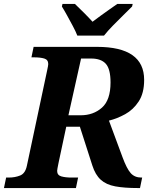

<svg xmlns="http://www.w3.org/2000/svg" viewBox="-43 -951 770 971"><path d="M-23 0 -12 -53H1Q33 -53 59 -63.5Q85 -74 93 -113L195 -593Q201 -620 201 -627Q201 -649 181 -655Q161 -661 129 -661H116L127 -714H448Q686 -714 686 -547Q686 -480 658.5 -438Q631 -396 590 -373.5Q549 -351 508 -341L577 -155Q598 -98 618 -75.5Q638 -53 672 -53H676L665 0H655Q586 0 540 -8.5Q494 -17 466.5 -42Q439 -67 424 -114L361 -310H292L253 -127Q246 -93 246 -87Q246 -65 267 -59Q288 -53 319 -53H352L341 0ZM365 -368Q429 -368 472.5 -406.5Q516 -445 516 -534Q516 -602 492 -628.5Q468 -655 418 -655H367L303 -368ZM348 -771Q340 -792 325.5 -819Q311 -846 296.5 -872.5Q282 -899 270 -918L273 -931H336Q353 -915 380 -888Q407 -861 425 -841Q443 -855 466 -871.5Q489 -888 511.5 -904Q534 -920 550 -931H628L625 -918Q606 -899 580 -873.5Q554 -848 528 -821.5Q502 -795 483 -771Z"/></svg>

Font: Noto Serif
Style: Bold Italic
Weight: 700
Italic angle: -12°
Designer: Monotype Design Team
Foundry: Monotype Imaging Inc.
Version: Version 2.013